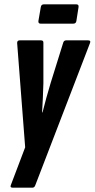

<svg xmlns="http://www.w3.org/2000/svg" viewBox="-20 -680 436 885"><path d="M38 185Q25 185 30 173L96 -1L59 -482Q59 -494 71 -494H169Q181 -494 180 -482V-296Q179 -262 177.5 -228.5Q176 -195 174 -162H176Q184 -195 193.5 -228.5Q203 -262 213 -296L271 -482Q274 -494 285 -494H386Q400 -494 395 -482L143 173Q139 185 130 185ZM167 -571Q156 -571 157 -583L168 -647Q170 -660 182 -660H332Q344 -660 342 -647L332 -583Q330 -571 318 -571Z"/></svg>

Font: Sofia Sans Extra Condensed ExtraBold
Style: Italic
Weight: 800
Italic angle: -9°
Designer: Botio Nikoltchev, Ani Petrova
Foundry: lettersoup
Version: Version 4.101; ttfautohint (v1.8.4.7-5d5b)